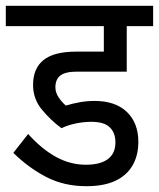

<svg xmlns="http://www.w3.org/2000/svg" viewBox="-30 -642 548 662"><path d="M285 -222Q259 -222 232 -216.5Q205 -211 182 -200Q145 -227 114.5 -264Q84 -301 84 -349Q84 -406 120 -435Q156 -464 233 -464H328V-552H-10V-622H498V-552H407V-395H236Q195 -395 178 -381.5Q161 -368 161 -341Q161 -323 172 -306.5Q183 -290 197 -278Q220 -285 245 -289.5Q270 -294 296 -294Q368 -294 407.5 -256Q447 -218 447 -153Q447 -106 427 -71.5Q407 -37 367.5 -18.5Q328 0 268 0Q191 0 130 -31.5Q69 -63 16 -115L67 -180Q115 -127 164 -100.5Q213 -74 266 -74Q316 -74 342 -93.5Q368 -113 368 -151Q368 -184 348.5 -203Q329 -222 285 -222Z"/></svg>

Font: Noto Sans Devanagari SemiCondensed
Style: Regular
Weight: 400
Width: 4
Designer: Jelle Bosma - Monotype Design Team
Foundry: Monotype Imaging Inc.
Version: Version 2.006